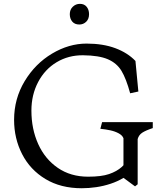

<svg xmlns="http://www.w3.org/2000/svg" viewBox="-20 -992 868 1022"><path d="M55 -354Q55 -466.5 111.2 -559.9Q167.5 -653.2 257 -706.6Q346.5 -760 440.8 -760Q528.2 -760 593.9 -735.5Q659.5 -711 701 -667.5L716.5 -504.8L672.8 -495.5Q651.5 -573.8 626.5 -615Q601.5 -656.2 554.1 -676.6Q506.8 -697 422 -697.8Q344.5 -698.5 281.8 -661Q219 -623.5 183.1 -555.5Q147.2 -487.5 147.2 -403.2Q147.2 -305.2 183.4 -225.2Q219.5 -145.2 287.8 -98.4Q356 -51.5 449.2 -51.5Q519.8 -51.5 560.6 -65.5Q601.5 -79.5 628 -103.2Q632.2 -106.8 637.2 -112.5V-256.2Q631.2 -271.8 611.5 -282.4Q591.8 -293 567.6 -298.2Q543.5 -303.5 514.2 -306.5L523.5 -342H793.2V-310.2Q755 -297.5 736.9 -285.5Q718.8 -273.5 712.8 -251.8V-11L698.8 0L637.5 -45.2Q605.5 -26 568.4 -13.8Q531.2 -1.5 492.4 4.2Q453.5 10 415 10Q303.2 10 221.9 -39.1Q140.5 -88.2 97.8 -171.5Q55 -254.8 55 -354ZM454 -916.5Q454 -940.2 441.2 -955.9Q428.5 -971.5 405.5 -971.5Q383.5 -971.5 367.5 -956.2Q351.5 -941 351.5 -916.5Q351.5 -892.8 364.6 -877.1Q377.8 -861.5 402.2 -861.5Q423.5 -861.5 438.8 -876.2Q454 -891 454 -916.5Z"/></svg>

Font: TMT Limkin
Style: Regular
Weight: 400
Designer: Gabriel Drozdov
Version: Version 1.000;Glyphs 3.1.2 (3151)